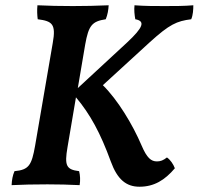

<svg xmlns="http://www.w3.org/2000/svg" viewBox="-20 -699 753 728"><path d="M705 -626C712 -642 713 -663 713 -679C678 -676 643 -676 604 -676C563 -676 530 -676 490 -679C488 -661 490 -643 493 -626C532 -619 523 -595 462 -538L275 -365L303 -530C316 -603 329 -618 381 -626C388 -643 391 -661 392 -679C346 -677 301 -676 256 -676C207 -676 163 -677 122 -679C120 -660 121 -642 123 -626C178 -619 193 -608 180 -536L113 -146C100 -73 90 -55 35 -50C28 -34 25 -17 24 3C61 1 111 0 160 0C206 0 238 1 282 3C285 -16 284 -34 280 -50C231 -56 224 -71 236 -141L268 -330C322 -266 361 -194 400 -87C425 -18 459 9 509 9C564 9 605 -16 643 -61C637 -77 626 -93 613 -102C599 -91 589 -87 575 -87C553 -87 537 -100 517 -147C483 -227 426 -321 370 -376L548 -539C623 -607 650 -619 705 -626Z"/></svg>

Font: Vollkorn Semibold
Style: Italic
Weight: 600
Italic angle: -11°
Designer: Friedrich Althausen
Foundry: Friedrich Althausen
Version: Version 4.015;PS 004.015;hotconv 1.0.88;makeotf.lib2.5.64775